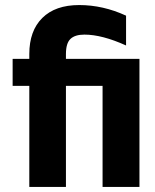

<svg xmlns="http://www.w3.org/2000/svg" viewBox="-20 -740 615 760"><path d="M241 0H96V-400H30V-507H96V-526Q96 -618 147.5 -669Q199 -720 293.5 -720Q388 -720 479 -678V-560Q384 -603 314 -603Q277 -603 259 -586Q241 -569 241 -526V-507H532V0H386V-400H241Z"/></svg>

Font: Hind Mysuru
Style: Bold
Weight: 700
Designer: Manushi Parikh, Hitesh Malaviya
Foundry: Indian Type Foundry
Version: Version 0.703;PS 1.0;hotconv 1.0.86;makeotf.lib2.5.63406